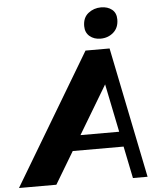

<svg xmlns="http://www.w3.org/2000/svg" viewBox="-116 -1015 896 1069"><g transform="rotate(-5 332.0 -481.0)"><path d="M-53.7 0 382 -730H516.5L665 0H583.2L462.2 -592.3L508.5 -590L155.2 0ZM228.7 -179 245.2 -263.5H571.7L555.2 -179ZM471.5 -788.8Q435.2 -788.8 410.9 -809.3Q386.5 -829.8 386.5 -866.2Q386.5 -913.5 417.4 -937.9Q448.2 -962.2 488.7 -962.2Q525.7 -962.2 549.6 -943.1Q573.5 -924 573.5 -887.5Q573.5 -841 543.6 -814.9Q513.7 -788.8 471.5 -788.8Z"/></g></svg>

Font: Savate ExtraLight
Style: Italic
Weight: 200
Italic angle: -11°
Designer: Max Esnée
Foundry: Plomb Type
Version: Version 2.000